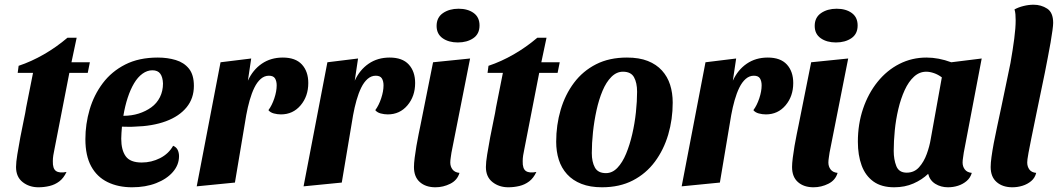

<svg xmlns="http://www.w3.org/2000/svg" viewBox="-20 -774 4485 814"><path d="M143 20Q104 20 76 -2Q48 -24 48 -66Q48 -86 53.5 -119.5Q59 -153 66 -191Q73 -229 80.5 -263.5Q88 -298 91 -319L120 -465H55L59 -495Q113 -513 166 -543.5Q219 -574 266 -614H305L283 -510H361L352 -465H274L211 -142Q208 -128 206 -115.5Q204 -103 204 -91Q203 -59 217.5 -49Q232 -39 262 -45Q250 -19 231.5 -5Q213 9 190 14.5Q167 20 143 20Z M540 20Q481 20 436 -2Q391 -24 366.5 -69Q342 -114 342 -184Q342 -248 360 -309.5Q378 -371 415.5 -421Q453 -471 511 -500.5Q569 -530 649 -530Q690 -530 725 -519.5Q760 -509 781 -483Q802 -457 802 -410Q802 -357 771 -319Q740 -281 683.5 -260Q627 -239 549 -237Q537 -236 522.5 -236.5Q508 -237 497 -237Q496 -224 495 -210.5Q494 -197 494 -186Q494 -138 513 -111.5Q532 -85 581 -85Q622 -85 658.5 -103.5Q695 -122 714 -156Q728 -150 733.5 -138Q739 -126 739 -112Q739 -75 713 -45Q687 -15 642 2.5Q597 20 540 20ZM503 -283Q538 -283 568 -292.5Q598 -302 621.5 -319Q645 -336 658 -362Q671 -388 671 -420Q670 -447 659.5 -461.5Q649 -476 626 -476Q604 -476 584 -461.5Q564 -447 548.5 -421Q533 -395 521.5 -360Q510 -325 503 -283Z M814 16 915 -510 1045 -526 1031 -432Q1052 -478 1090 -504Q1128 -530 1179 -530Q1233 -530 1260 -500.5Q1287 -471 1287 -422Q1287 -366 1254.5 -327.5Q1222 -289 1171 -289Q1156 -289 1141 -293Q1126 -297 1118 -307Q1133 -327 1143 -357Q1153 -387 1153 -412Q1153 -430 1146 -441.5Q1139 -453 1120 -453Q1101 -453 1085.5 -439.5Q1070 -426 1058.5 -402.5Q1047 -379 1038.5 -349Q1030 -319 1024 -286L976 0Z M1267 16 1368 -510 1498 -526 1484 -432Q1505 -478 1543 -504Q1581 -530 1632 -530Q1686 -530 1713 -500.5Q1740 -471 1740 -422Q1740 -366 1707.5 -327.5Q1675 -289 1624 -289Q1609 -289 1594 -293Q1579 -297 1571 -307Q1586 -327 1596 -357Q1606 -387 1606 -412Q1606 -430 1599 -441.5Q1592 -453 1573 -453Q1554 -453 1538.5 -439.5Q1523 -426 1511.5 -402.5Q1500 -379 1491.5 -349Q1483 -319 1477 -286L1429 0Z M1826 20Q1785 20 1760 -2Q1735 -24 1735 -66Q1735 -81 1738 -105Q1741 -129 1745.5 -155.5Q1750 -182 1755 -206Q1760 -230 1763 -245L1816 -510L1973 -526L1894 -127Q1893 -119 1891 -106.5Q1889 -94 1889 -85Q1889 -68 1898.5 -55.5Q1908 -43 1928 -41Q1919 -10 1889 5Q1859 20 1826 20ZM1921 -594Q1882 -594 1856.5 -612Q1831 -630 1831 -664Q1831 -700 1858 -718.5Q1885 -737 1924 -737Q1963 -737 1988 -719Q2013 -701 2013 -666Q2013 -630 1986.5 -612Q1960 -594 1921 -594Z M2135 20Q2096 20 2068 -2Q2040 -24 2040 -66Q2040 -86 2045.5 -119.5Q2051 -153 2058 -191Q2065 -229 2072.5 -263.5Q2080 -298 2083 -319L2112 -465H2047L2051 -495Q2105 -513 2158 -543.5Q2211 -574 2258 -614H2297L2275 -510H2353L2344 -465H2266L2203 -142Q2200 -128 2198 -115.5Q2196 -103 2196 -91Q2195 -59 2209.5 -49Q2224 -39 2254 -45Q2242 -19 2223.5 -5Q2205 9 2182 14.5Q2159 20 2135 20Z M2532 20Q2482 20 2445 5.5Q2408 -9 2384 -35.5Q2360 -62 2349 -97Q2338 -132 2338 -173Q2338 -244 2357 -308.5Q2376 -373 2413.5 -423Q2451 -473 2507 -501.5Q2563 -530 2638 -530Q2690 -530 2726.5 -515.5Q2763 -501 2786.5 -475Q2810 -449 2821 -414.5Q2832 -380 2832 -339Q2832 -268 2813 -203.5Q2794 -139 2756.5 -88.5Q2719 -38 2663 -9Q2607 20 2532 20ZM2549 -40Q2576 -40 2597.5 -62.5Q2619 -85 2634.5 -122.5Q2650 -160 2660.5 -205.5Q2671 -251 2676 -298Q2681 -345 2681 -385Q2681 -423 2668 -446.5Q2655 -470 2621 -470Q2594 -470 2572 -448Q2550 -426 2534.5 -389Q2519 -352 2509 -306.5Q2499 -261 2494 -214Q2489 -167 2489 -125Q2489 -88 2502 -64Q2515 -40 2549 -40Z M2870 16 2971 -510 3101 -526 3087 -432Q3108 -478 3146 -504Q3184 -530 3235 -530Q3289 -530 3316 -500.5Q3343 -471 3343 -422Q3343 -366 3310.5 -327.5Q3278 -289 3227 -289Q3212 -289 3197 -293Q3182 -297 3174 -307Q3189 -327 3199 -357Q3209 -387 3209 -412Q3209 -430 3202 -441.5Q3195 -453 3176 -453Q3157 -453 3141.5 -439.5Q3126 -426 3114.5 -402.5Q3103 -379 3094.5 -349Q3086 -319 3080 -286L3032 0Z M3429 20Q3388 20 3363 -2Q3338 -24 3338 -66Q3338 -81 3341 -105Q3344 -129 3348.5 -155.5Q3353 -182 3358 -206Q3363 -230 3366 -245L3419 -510L3576 -526L3497 -127Q3496 -119 3494 -106.5Q3492 -94 3492 -85Q3492 -68 3501.5 -55.5Q3511 -43 3531 -41Q3522 -10 3492 5Q3462 20 3429 20ZM3524 -594Q3485 -594 3459.5 -612Q3434 -630 3434 -664Q3434 -700 3461 -718.5Q3488 -737 3527 -737Q3566 -737 3591 -719Q3616 -701 3616 -666Q3616 -630 3589.5 -612Q3563 -594 3524 -594Z M3771 20Q3717 20 3683 -4.5Q3649 -29 3633 -72.5Q3617 -116 3617 -173Q3617 -248 3639 -313Q3661 -378 3700.5 -427Q3740 -476 3793 -503Q3846 -530 3908 -530Q3959 -530 4013 -510L4142 -526L4066 -127Q4065 -118 4063 -106Q4061 -94 4061 -85Q4061 -68 4070.5 -55.5Q4080 -43 4100 -41Q4094 -20 4078 -6.5Q4062 7 4041.5 13.5Q4021 20 3999 20Q3969 20 3945.5 5.5Q3922 -9 3915 -37Q3889 -12 3852.5 4Q3816 20 3771 20ZM3824 -42Q3856 -42 3876.5 -65Q3897 -88 3909 -121Q3921 -154 3926 -185L3973 -446Q3957 -458 3939.5 -464Q3922 -470 3907 -470Q3878 -470 3855 -449Q3832 -428 3815.5 -392Q3799 -356 3788.5 -311.5Q3778 -267 3773.5 -221Q3769 -175 3769 -134Q3769 -98 3780 -70Q3791 -42 3824 -42Z M4272 20Q4231 20 4205.5 -2Q4180 -24 4180 -66Q4180 -83 4183.5 -108.5Q4187 -134 4193 -166.5Q4199 -199 4207.5 -237.5Q4216 -276 4225 -319.5Q4234 -363 4244 -410.5Q4254 -458 4264 -507Q4274 -564 4280 -610Q4286 -656 4286 -688Q4286 -702 4285 -713.5Q4284 -725 4281 -734Q4297 -743 4319 -748.5Q4341 -754 4362 -754Q4394 -754 4419.5 -737.5Q4445 -721 4445 -677Q4445 -667 4442 -645Q4439 -623 4434 -593.5Q4429 -564 4422.5 -531.5Q4416 -499 4410 -467Q4388 -361 4374 -293Q4360 -225 4352 -185.5Q4344 -146 4340.5 -126.5Q4337 -107 4336 -99Q4335 -91 4335 -85Q4335 -68 4344 -55.5Q4353 -43 4373 -41Q4368 -20 4352 -6.5Q4336 7 4315 13.5Q4294 20 4272 20Z"/></svg>

Font: Sansita Swashed Light SemiBold
Style: Regular
Weight: 600
Version: Version 1.003